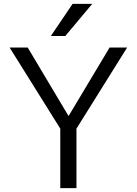

<svg xmlns="http://www.w3.org/2000/svg" viewBox="-20 -977 710 997"><path d="M319 -790H244L357 -957H459ZM124 -730 335 -376H337L549 -730H640L377 -309V0H293V-309L30 -730Z"/></svg>

Font: Mplus 1p
Style: Regular
Weight: 400
Version: Version 1.061